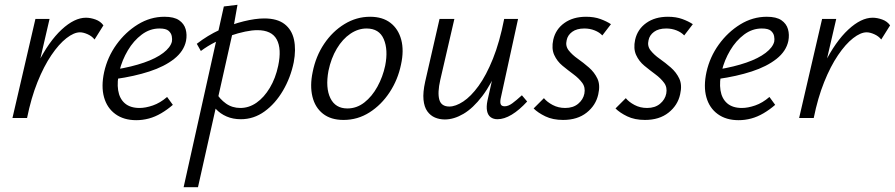

<svg xmlns="http://www.w3.org/2000/svg" viewBox="-20 -493 3738 802"><path d="M60 0Q90 -133 137 -226.5Q184 -320 237.5 -369.5Q291 -419 339 -419Q358 -419 379 -411.5Q400 -404 412 -387L375 -328Q364 -342 346 -350Q328 -358 314 -358Q289 -358 257.5 -333.5Q226 -309 194.5 -262.5Q163 -216 136.5 -150Q110 -84 93 0ZM32 0 128 -414H187L91 0Z M549 9Q497 9 462 -16.5Q427 -42 414.5 -87Q402 -132 415 -192Q429 -255 466.5 -307Q504 -359 556 -391Q608 -423 667 -423Q707 -423 728 -408.5Q749 -394 755.5 -371Q762 -348 757 -322Q748 -279 707.5 -247Q667 -215 604 -194.5Q541 -174 463 -163L465 -203Q531 -214 581.5 -231.5Q632 -249 662 -272Q692 -295 698 -319Q700 -329 697.5 -342Q695 -355 684 -364.5Q673 -374 646 -374Q606 -374 572 -348.5Q538 -323 514 -282.5Q490 -242 479 -197Q468 -151 473.5 -116Q479 -81 501.5 -61.5Q524 -42 563 -42Q588 -42 618.5 -52.5Q649 -63 678 -88L702 -55Q679 -35 653.5 -20Q628 -5 602 2Q576 9 549 9Z M747 289 915 -466 972 -473 950 -349 807 289ZM986 5Q953 5 926.5 -6.5Q900 -18 882 -37.5Q864 -57 856 -80L881 -108Q898 -79 924 -60.5Q950 -42 984 -42Q1020 -42 1051.5 -64Q1083 -86 1107 -126Q1131 -166 1142 -218Q1157 -289 1136 -328Q1115 -367 1055 -367Q1033 -367 1004 -361Q975 -355 943 -344Q911 -333 879 -317Q847 -301 819 -280L802 -310Q847 -345 898 -368.5Q949 -392 998 -404Q1047 -416 1084 -416Q1138 -416 1168.5 -392.5Q1199 -369 1208 -327.5Q1217 -286 1207 -233Q1194 -169 1162 -114.5Q1130 -60 1085 -27.5Q1040 5 986 5Z M1415 8Q1362 8 1329 -18Q1296 -44 1285 -89.5Q1274 -135 1286 -192Q1299 -258 1334 -310Q1369 -362 1419 -392.5Q1469 -423 1526 -423Q1578 -423 1611 -397.5Q1644 -372 1656 -327Q1668 -282 1655 -223Q1642 -160 1607.5 -107.5Q1573 -55 1523.5 -23.5Q1474 8 1415 8ZM1431 -40Q1470 -40 1502 -65Q1534 -90 1556.5 -131Q1579 -172 1589 -219Q1602 -285 1583 -329.5Q1564 -374 1511 -374Q1476 -374 1443.5 -352Q1411 -330 1387 -290Q1363 -250 1352 -197Q1339 -126 1360 -83Q1381 -40 1431 -40Z M1838 6Q1816 6 1797 -2Q1778 -10 1765 -28Q1752 -46 1749 -76.5Q1746 -107 1756 -152L1816 -414H1878L1819 -159Q1807 -106 1815 -77Q1823 -48 1857 -48Q1883 -48 1915 -69Q1947 -90 1979 -134Q2011 -178 2039 -247.5Q2067 -317 2086 -414H2123Q2099 -302 2066 -222Q2033 -142 1994.5 -91.5Q1956 -41 1916 -17.5Q1876 6 1838 6ZM2058 5Q2041 5 2029.5 -3.5Q2018 -12 2014.5 -29.5Q2011 -47 2016 -72L2093 -414H2144L2073 -89Q2068 -69 2071 -59Q2074 -49 2088 -49Q2103 -49 2120 -61.5Q2137 -74 2160 -95L2182 -69Q2149 -33 2117.5 -14Q2086 5 2058 5Z M2332 8Q2289 8 2258 -7Q2227 -22 2209 -40L2252 -83Q2265 -67 2288.5 -54.5Q2312 -42 2341 -42Q2374 -42 2395 -59.5Q2416 -77 2421 -102Q2426 -128 2412 -147Q2398 -166 2375 -183Q2352 -200 2329.5 -218.5Q2307 -237 2295 -263.5Q2283 -290 2291 -327Q2301 -371 2337.5 -397Q2374 -423 2428 -423Q2462 -423 2488 -413.5Q2514 -404 2532 -392L2496 -345Q2484 -358 2464 -366Q2444 -374 2421 -374Q2389 -374 2370 -360Q2351 -346 2347 -325Q2341 -301 2355.5 -282.5Q2370 -264 2393.5 -247.5Q2417 -231 2440 -211Q2463 -191 2475.5 -164.5Q2488 -138 2479 -99Q2469 -53 2430.5 -22.5Q2392 8 2332 8Z M2674 8Q2631 8 2600 -7Q2569 -22 2551 -40L2594 -83Q2607 -67 2630.5 -54.5Q2654 -42 2683 -42Q2716 -42 2737 -59.5Q2758 -77 2763 -102Q2768 -128 2754 -147Q2740 -166 2717 -183Q2694 -200 2671.5 -218.5Q2649 -237 2637 -263.5Q2625 -290 2633 -327Q2643 -371 2679.5 -397Q2716 -423 2770 -423Q2804 -423 2830 -413.5Q2856 -404 2874 -392L2838 -345Q2826 -358 2806 -366Q2786 -374 2763 -374Q2731 -374 2712 -360Q2693 -346 2689 -325Q2683 -301 2697.5 -282.5Q2712 -264 2735.5 -247.5Q2759 -231 2782 -211Q2805 -191 2817.5 -164.5Q2830 -138 2821 -99Q2811 -53 2772.5 -22.5Q2734 8 2674 8Z M3065 9Q3013 9 2978 -16.5Q2943 -42 2930.5 -87Q2918 -132 2931 -192Q2945 -255 2982.5 -307Q3020 -359 3072 -391Q3124 -423 3183 -423Q3223 -423 3244 -408.5Q3265 -394 3271.5 -371Q3278 -348 3273 -322Q3264 -279 3223.5 -247Q3183 -215 3120 -194.5Q3057 -174 2979 -163L2981 -203Q3047 -214 3097.5 -231.5Q3148 -249 3178 -272Q3208 -295 3214 -319Q3216 -329 3213.5 -342Q3211 -355 3200 -364.5Q3189 -374 3162 -374Q3122 -374 3088 -348.5Q3054 -323 3030 -282.5Q3006 -242 2995 -197Q2984 -151 2989.5 -116Q2995 -81 3017.5 -61.5Q3040 -42 3079 -42Q3104 -42 3134.5 -52.5Q3165 -63 3194 -88L3218 -55Q3195 -35 3169.5 -20Q3144 -5 3118 2Q3092 9 3065 9Z M3346 0Q3376 -133 3423 -226.5Q3470 -320 3523.5 -369.5Q3577 -419 3625 -419Q3644 -419 3665 -411.5Q3686 -404 3698 -387L3661 -328Q3650 -342 3632 -350Q3614 -358 3600 -358Q3575 -358 3543.5 -333.5Q3512 -309 3480.5 -262.5Q3449 -216 3422.5 -150Q3396 -84 3379 0ZM3318 0 3414 -414H3473L3377 0Z"/></svg>

Font: Ysabeau
Style: Italic
Weight: 400
Italic angle: -12°
Designer: Christian Thalmann (Catharsis Fonts)
Version: Version 2.000;gftools[0.9.27.dev2+g8671c4b]